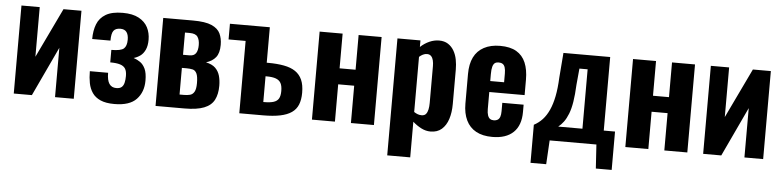

<svg xmlns="http://www.w3.org/2000/svg" viewBox="-46 -827 5116 1256"><g transform="rotate(5 2512.0 -199.0)"><path d="M52 0V-578H172V-252L328 -578H446V0H323V-324L171 0Z M713 11Q657 11 622 -4.5Q587 -20 568 -47.5Q549 -75 542 -111Q535 -147 535 -189H655Q655 -140 670.5 -117Q686 -94 717 -94Q740 -94 752 -104.5Q764 -115 768.5 -134.5Q773 -154 773 -178Q773 -209 762.5 -226Q752 -243 728 -250.5Q704 -258 663 -258V-340Q725 -340 744.5 -357Q764 -374 764 -416Q764 -448 751 -465.5Q738 -483 710 -483Q679 -483 665.5 -465Q652 -447 652 -400H532Q532 -455 548.5 -497.5Q565 -540 605.5 -564Q646 -588 717 -588Q782 -588 822.5 -566Q863 -544 881.5 -508Q900 -472 900 -427Q900 -387 887.5 -360.5Q875 -334 855 -320Q835 -306 813 -300Q837 -292 857 -278Q877 -264 890 -236.5Q903 -209 903 -159Q903 -84 858 -36.5Q813 11 713 11Z M983 0V-578H1178Q1260 -578 1301.5 -559.5Q1343 -541 1358 -509Q1373 -477 1373 -435Q1373 -381 1350.5 -353Q1328 -325 1287 -313Q1328 -304 1349 -283.5Q1370 -263 1378.5 -233.5Q1387 -204 1387 -167Q1387 -112 1367.5 -74.5Q1348 -37 1301 -18.5Q1254 0 1172 0ZM1133 -88H1162Q1184 -88 1201.5 -92.5Q1219 -97 1229.5 -115Q1240 -133 1240 -172Q1240 -216 1230.5 -235.5Q1221 -255 1204 -259Q1187 -263 1164 -263H1133ZM1133 -349H1176Q1205 -349 1217.5 -367.5Q1230 -386 1230 -421Q1230 -455 1216.5 -475Q1203 -495 1164 -495H1133Z M1533 0V-475H1421V-578H1683V-345H1692Q1751 -345 1796.5 -336.5Q1842 -328 1871.5 -308Q1901 -288 1916 -254.5Q1931 -221 1931 -169Q1931 -124 1918 -91.5Q1905 -59 1876 -39Q1847 -19 1801 -9.5Q1755 0 1690 0ZM1683 -87H1688Q1728 -87 1751 -94.5Q1774 -102 1784 -119.5Q1794 -137 1794 -169Q1794 -202 1784 -220.5Q1774 -239 1751.5 -247.5Q1729 -256 1690 -256H1683Z M2010 0V-578H2161V-350H2266V-578H2417V0H2266V-245H2161V0Z M2521 190V-578H2672V-535Q2699 -560 2730.5 -574Q2762 -588 2794 -588Q2829 -588 2853 -572.5Q2877 -557 2892 -531Q2907 -505 2913 -473Q2919 -441 2919 -408V-182Q2919 -126 2905 -83Q2891 -40 2862.5 -15Q2834 10 2789 10Q2758 10 2728.5 -5Q2699 -20 2672 -44V190ZM2722 -91Q2741 -91 2750.5 -102.5Q2760 -114 2764 -133Q2768 -152 2768 -175V-417Q2768 -438 2764 -455Q2760 -472 2750 -482.5Q2740 -493 2723 -493Q2709 -493 2696 -486.5Q2683 -480 2672 -470V-108Q2684 -100 2696 -95.5Q2708 -91 2722 -91Z M3195 10Q3131 10 3088 -13.5Q3045 -37 3023 -82.5Q3001 -128 3001 -192V-386Q3001 -452 3023 -496.5Q3045 -541 3089 -564.5Q3133 -588 3195 -588Q3261 -588 3302 -564Q3343 -540 3362.5 -494Q3382 -448 3382 -382V-281H3150V-169Q3150 -144 3155.5 -128Q3161 -112 3171 -105.5Q3181 -99 3196 -99Q3210 -99 3220.5 -105.5Q3231 -112 3236 -126Q3241 -140 3241 -163V-218H3381V-170Q3381 -82 3333 -36Q3285 10 3195 10ZM3150 -353H3241V-410Q3241 -435 3236 -450.5Q3231 -466 3220.5 -472.5Q3210 -479 3194 -479Q3179 -479 3169.5 -472Q3160 -465 3155 -447.5Q3150 -430 3150 -398Z M3459 157V-93Q3491 -110 3515 -136Q3539 -162 3556.5 -200.5Q3574 -239 3584.5 -291.5Q3595 -344 3598 -414L3611 -578H3918V-95H3992V157H3888L3878 0H3571L3562 157ZM3619 -95H3778V-485H3724L3714 -378Q3711 -313 3703.5 -266Q3696 -219 3683 -186Q3670 -153 3654 -131.5Q3638 -110 3619 -95Z M4068 0V-578H4219V-350H4324V-578H4475V0H4324V-245H4219V0Z M4579 0V-578H4699V-252L4855 -578H4973V0H4850V-324L4698 0Z"/></g></svg>

Font: Oswald SemiBold
Style: Regular
Weight: 600
Designer: Vernon Adams
Foundry: Vernon Adams
Version: Version 4.103;gftools[0.9.33.dev8+g029e19f]